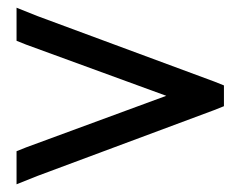

<svg xmlns="http://www.w3.org/2000/svg" viewBox="-20 -609 639 499"><path d="M48 -493 23 -503V-589L78 -567L537 -397L562 -387V-333L537 -323L78 -152L23 -130V-216L48 -226L412.1 -360Z"/></svg>

Font: Nordica Plus
Style: NordicaClassicLtExt
Weight: 300
Version: Version 1.01